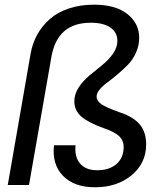

<svg xmlns="http://www.w3.org/2000/svg" viewBox="-20 -791 699 821"><path d="M13.2 0 110.8 -561Q118.7 -606 139.6 -643.6Q160.6 -681.2 193.6 -710Q226.6 -738.8 274.9 -754.9Q323.2 -771 381.8 -771Q475.1 -771 525.1 -730.7Q575.2 -690.4 575.2 -629.9Q575.2 -596.7 561.8 -566.4Q548.3 -536.1 528.1 -515.4Q507.8 -494.6 484.1 -474.4Q460.4 -454.1 440.2 -439.5Q419.9 -424.8 406.5 -408.7Q393.1 -392.6 393.1 -377.9Q393.1 -360.4 412.8 -345.9Q432.6 -331.5 491.2 -311Q551.3 -291 578.1 -258.3Q605 -225.6 605 -173.8Q605 -93.3 542.7 -41.7Q480.5 9.8 386.2 9.8Q296.9 9.8 249.3 -39.3Q201.7 -88.4 210.9 -169.9H303.2Q297.9 -120.6 322.3 -91.8Q346.7 -63 396 -63Q447.3 -63 478 -89.6Q508.8 -116.2 508.8 -163.1Q508.8 -190.4 489.7 -208.5Q470.7 -226.6 425.8 -242.2Q358.4 -266.1 328.1 -292.2Q297.9 -318.4 297.9 -357.9Q297.9 -389.2 316.9 -417.7Q335.9 -446.3 362.8 -468.5Q389.6 -490.7 416.7 -512.5Q443.8 -534.2 462.9 -561Q481.9 -587.9 481.9 -616.2Q481.9 -652.8 451.9 -673.3Q421.9 -693.8 368.2 -693.8Q226.1 -693.8 200.2 -549.8L104 0Z"/></svg>

Font: SVN-Poppins
Style: Italic
Weight: 400
Italic angle: -10°
Designer: Ninad Kale (Devanagari), Jonny Pinhorn (Latin)
Foundry: Indian Type Foundry
Version: Version 3.002 2017